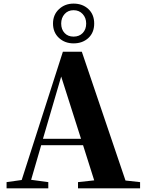

<svg xmlns="http://www.w3.org/2000/svg" viewBox="-20 -1034 801 1054"><path d="M383.8 -795.9Q335.9 -795.9 303.5 -825.9Q271 -856 271 -904.8Q271 -953.1 303.7 -983.6Q336.4 -1014.2 383.8 -1014.2Q433.1 -1014.2 465.1 -984.4Q497.1 -954.6 497.1 -904.8Q497.1 -855 465.1 -825.4Q433.1 -795.9 383.8 -795.9ZM383.8 -978Q353.5 -978 334.7 -957Q315.9 -936 315.9 -904.8Q315.9 -872.6 334.5 -852.8Q353 -833 383.8 -833Q415 -833 434.1 -852.8Q453.1 -872.6 453.1 -904.8Q453.1 -936 433.8 -957Q414.6 -978 383.8 -978ZM668.9 -43 749 -34.2V0H408.2V-34.2L497.1 -43.9L436 -236.8H206.1L150.9 -46.9L245.1 -34.2V0H16.1V-34.2L99.1 -45.9L325.2 -750H429.2ZM215.8 -272H424.8L315.9 -613.8Z"/></svg>

Font: Noto Serif JP Black
Style: Regular
Weight: 900
Designer: Ryoko NISHIZUKA  (kana & ideographs); Frank Grießhammer (Latin, Greek & Cyrillic); Wenlong ZHANG  (bopomofo); Sandoll Co
Foundry: Adobe Systems Incorporated
Version: Version 1.001;PS 1.001;hotconv 16.6.54;makeotf.lib2.5.65590